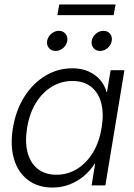

<svg xmlns="http://www.w3.org/2000/svg" viewBox="-20 -841 609 871"><path d="M218.3 9.8Q152.3 9.8 107.2 -24.2Q62 -58.1 43.7 -119.1Q25.4 -180.2 38.6 -260.7Q52.2 -341.8 90.8 -402.6Q129.4 -463.4 185.8 -497.3Q242.2 -531.2 308.1 -531.2Q349.6 -531.2 381.3 -517.1Q413.1 -502.9 434.1 -478.8Q455.1 -454.6 463.4 -423.3H465.3L481.9 -522.5H544.4L458 0H395.5L411.6 -98.6H409.7Q389.6 -66.9 360.6 -42.5Q331.5 -18.1 295.7 -4.2Q259.8 9.8 218.3 9.8ZM235.8 -48.3Q287.6 -48.3 330.3 -75Q373 -101.6 401.9 -149.4Q430.7 -197.3 440.9 -261.2Q451.7 -325.2 439.2 -373Q426.8 -420.9 393.3 -447.3Q359.9 -473.6 308.1 -473.6Q258.3 -473.6 215.6 -448Q172.9 -422.4 143.3 -374.8Q113.8 -327.1 103 -261.2Q92.3 -195.3 105.5 -147.5Q118.7 -99.6 152.3 -74Q186 -48.3 235.8 -48.3ZM434.1 -609.9Q415 -609.9 404.1 -623.3Q393.1 -636.7 396 -655.3Q398.9 -674.3 414.6 -687.7Q430.2 -701.2 449.2 -701.2Q468.3 -701.2 479.2 -687.7Q490.2 -674.3 486.8 -655.3Q483.9 -636.7 468.3 -623.3Q452.6 -609.9 434.1 -609.9ZM231.9 -609.9Q212.9 -609.9 201.9 -623.3Q190.9 -636.7 193.8 -655.3Q196.8 -674.3 212.6 -687.7Q228.5 -701.2 247.1 -701.2Q266.1 -701.2 277.1 -687.7Q288.1 -674.3 285.2 -655.3Q282.2 -636.7 266.6 -623.3Q251 -609.9 231.9 -609.9ZM504.4 -820.8 495.6 -772.5H240.2L249 -820.8Z"/></svg>

Font: Inter 28pt Light
Style: Italic
Weight: 300
Italic angle: -9.3988°
Designer: Rasmus Andersson
Foundry: rsms
Version: Version 4.001;git-66647c0bb